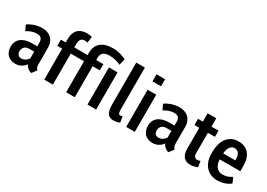

<svg xmlns="http://www.w3.org/2000/svg" viewBox="2 -1585 3348 2407"><g transform="rotate(30 1675.5 -381.0)"><path d="M219.2 -85Q235.4 -85 250.7 -89.8Q266.1 -94.7 279.3 -103Q292.5 -111.3 302.7 -122.3Q313 -133.3 319.3 -145.5V-240.7H250Q227.1 -240.7 209.5 -234.4Q191.9 -228 180.2 -216.3Q168.5 -204.6 162.4 -188.7Q156.2 -172.9 156.2 -153.8Q156.2 -123 172.6 -104Q189 -85 219.2 -85ZM472.2 -58.6 420.9 10.3Q408.2 8.3 394.3 1.5Q380.4 -5.4 367.9 -15.4Q355.5 -25.4 345.7 -38.3Q335.9 -51.3 331.5 -65.4Q308.1 -31.2 270.3 -10.5Q232.4 10.3 188 10.3Q150.9 10.3 121.8 -1.2Q92.8 -12.7 72.8 -33.7Q52.7 -54.7 42.2 -84.2Q31.7 -113.8 31.7 -149.9Q31.7 -189.5 45.9 -220.5Q60.1 -251.5 87.4 -273.2Q114.7 -294.9 154.8 -306.4Q194.8 -317.9 246.6 -317.9H319.3V-371.1Q319.3 -413.6 299.3 -433.6Q279.3 -453.6 237.8 -453.6Q216.3 -453.6 196 -449.5Q175.8 -445.3 157.5 -438.7Q139.2 -432.1 123 -423.6Q106.9 -415 93.8 -406.2L57.6 -483.4Q72.3 -494.1 93.3 -505.4Q114.3 -516.6 140.4 -526.1Q166.5 -535.6 197.8 -541.7Q229 -547.9 264.2 -547.9Q302.7 -547.9 335.7 -536.4Q368.7 -524.9 392.8 -502.4Q417 -480 430.7 -446.8Q444.3 -413.6 444.3 -370.6V-136.2Q444.3 -120.6 445.6 -109.1Q446.8 -97.7 450 -88.6Q453.1 -79.6 458.5 -72.3Q463.9 -64.9 472.2 -58.6Z M1354.5 -538.1V0H1229.5V-538.1ZM728.5 0H604V-448.7H533.7V-538.1H604V-592.3Q604 -635.7 616 -669.2Q627.9 -702.6 650.9 -725.6Q673.8 -748.5 706.8 -760.3Q739.7 -772 781.7 -772Q798.3 -772 815.2 -769Q832 -766.1 853 -761.7L841.3 -673.3Q831.1 -675.3 820.6 -676.8Q810.1 -678.2 797.4 -678.2Q763.7 -678.2 746.1 -655.5Q728.5 -632.8 728.5 -593.3V-538.1H920.4V-570.8Q920.4 -667 980.7 -719.5Q1041 -772 1160.6 -772Q1187.5 -772 1213.6 -768.1Q1239.7 -764.2 1263.7 -757.3Q1287.6 -750.5 1309.3 -741.7Q1331.1 -732.9 1349.6 -723.1L1327.1 -632.8Q1312 -640.1 1293.7 -647Q1275.4 -653.8 1254.9 -658.9Q1234.4 -664.1 1212.6 -667.2Q1190.9 -670.4 1168.9 -670.4Q1103 -670.4 1074.2 -645.5Q1045.4 -620.6 1045.4 -570.8V-538.1H1148.9V-448.7H1045.4V0H920.4V-448.7H728.5Z M1496.1 -761.7H1621.1V-160.2Q1621.1 -122.6 1627.2 -104.5Q1633.3 -86.4 1652.8 -86.4Q1662.1 -86.4 1669.7 -88.6Q1677.2 -90.8 1684.1 -93.3L1698.2 -9.3Q1691.4 -5.4 1680.9 -1.7Q1670.4 2 1658.4 4.6Q1646.5 7.3 1633.8 8.8Q1621.1 10.3 1609.9 10.3Q1582 10.3 1560.8 2Q1539.6 -6.3 1525.1 -26.1Q1510.7 -45.9 1503.4 -79.1Q1496.1 -112.3 1496.1 -162.1Z M1914.1 -761.7V-659.2H1789.6V-761.7ZM1914.1 -538.1V0H1789.6V-538.1Z M2205.6 -85Q2221.7 -85 2237.1 -89.8Q2252.4 -94.7 2265.6 -103Q2278.8 -111.3 2289.1 -122.3Q2299.3 -133.3 2305.7 -145.5V-240.7H2236.3Q2213.4 -240.7 2195.8 -234.4Q2178.2 -228 2166.5 -216.3Q2154.8 -204.6 2148.7 -188.7Q2142.6 -172.9 2142.6 -153.8Q2142.6 -123 2158.9 -104Q2175.3 -85 2205.6 -85ZM2458.5 -58.6 2407.2 10.3Q2394.5 8.3 2380.6 1.5Q2366.7 -5.4 2354.2 -15.4Q2341.8 -25.4 2332 -38.3Q2322.3 -51.3 2317.9 -65.4Q2294.4 -31.2 2256.6 -10.5Q2218.8 10.3 2174.3 10.3Q2137.2 10.3 2108.2 -1.2Q2079.1 -12.7 2059.1 -33.7Q2039.1 -54.7 2028.6 -84.2Q2018.1 -113.8 2018.1 -149.9Q2018.1 -189.5 2032.2 -220.5Q2046.4 -251.5 2073.7 -273.2Q2101.1 -294.9 2141.1 -306.4Q2181.2 -317.9 2232.9 -317.9H2305.7V-371.1Q2305.7 -413.6 2285.6 -433.6Q2265.6 -453.6 2224.1 -453.6Q2202.6 -453.6 2182.4 -449.5Q2162.1 -445.3 2143.8 -438.7Q2125.5 -432.1 2109.4 -423.6Q2093.3 -415 2080.1 -406.2L2043.9 -483.4Q2058.6 -494.1 2079.6 -505.4Q2100.6 -516.6 2126.7 -526.1Q2152.8 -535.6 2184.1 -541.7Q2215.3 -547.9 2250.5 -547.9Q2289.1 -547.9 2322 -536.4Q2355 -524.9 2379.2 -502.4Q2403.3 -480 2417 -446.8Q2430.7 -413.6 2430.7 -370.6V-136.2Q2430.7 -120.6 2431.9 -109.1Q2433.1 -97.7 2436.3 -88.6Q2439.5 -79.6 2444.8 -72.3Q2450.2 -64.9 2458.5 -58.6Z M2588.9 -658.7H2713.9V-538.1H2815.9V-448.7H2713.9V-151.9Q2713.9 -117.2 2728.5 -102.1Q2743.2 -86.9 2765.1 -86.9Q2777.8 -86.9 2790 -90.3Q2802.2 -93.8 2810.5 -96.7L2821.8 -12.7Q2814 -8.3 2802.5 -4.4Q2791 -0.5 2777.8 2.9Q2764.6 6.3 2751.2 8.3Q2737.8 10.3 2726.6 10.3Q2693.4 10.3 2667.7 1.5Q2642.1 -7.3 2624.5 -26.6Q2606.9 -45.9 2597.9 -76.9Q2588.9 -107.9 2588.9 -152.3V-448.7H2519V-538.1H2588.9Z M3109.9 10.3Q3057.1 10.3 3014.9 -8.3Q2972.7 -26.9 2943.4 -60.1Q2914.1 -93.3 2898.2 -139.4Q2882.3 -185.5 2882.3 -240.7V-272.5Q2882.3 -329.6 2895.8 -379.6Q2909.2 -429.7 2936.5 -467Q2963.9 -504.4 3005.1 -526.1Q3046.4 -547.9 3102.5 -547.9Q3152.3 -547.9 3190.7 -531.5Q3229 -515.1 3254.6 -484.6Q3280.3 -454.1 3293.5 -410.4Q3306.6 -366.7 3306.6 -312V-233.9H3037.1Q3029.8 -233.9 3022.7 -234.1Q3015.6 -234.4 3008.3 -233.9Q3008.8 -204.6 3016.8 -177.5Q3024.9 -150.4 3040.3 -129.9Q3055.7 -109.4 3078.4 -97.4Q3101.1 -85.4 3131.3 -86.4Q3168 -86.9 3200 -96.7Q3231.9 -106.4 3265.1 -128.9L3298.3 -51.8Q3262.7 -22 3213.4 -5.9Q3164.1 10.3 3109.9 10.3ZM3100.1 -450.2Q3080.1 -450.2 3063.7 -439.9Q3047.4 -429.7 3035.6 -412.4Q3023.9 -395 3017.3 -372.1Q3010.7 -349.1 3009.8 -323.7V-319.3L3184.1 -320.8V-338.9Q3184.1 -391.6 3162.8 -420.9Q3141.6 -450.2 3100.1 -450.2Z"/></g></svg>

Font: Ufes Sans SemiBold
Style: Regular
Weight: 600
Designer: Ricardo Esteves & Filipe Motta
Foundry: ProDesignUfes - Ricardo Esteves, Filipe Motta (This is a derivative work, based on Roboto family, by Christian Robertson
Version: Version 2.0